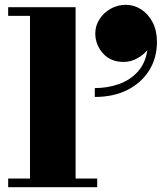

<svg xmlns="http://www.w3.org/2000/svg" viewBox="-20 -780 694 800"><path d="M377 -641Q377 -672.5 394.5 -699.8Q412 -727 441 -743.5Q470 -760 504 -760Q538.5 -760 568.2 -740.8Q598 -721.5 616 -687Q634 -652.5 634 -606Q634 -538.5 601.5 -486.5Q569 -434.5 510.8 -405.2Q452.5 -376 375 -376V-413Q428 -413 475 -429.5Q522 -446 554 -481.2Q586 -516.5 594 -571.5Q579 -552 552.2 -537Q525.5 -522 495 -522Q440.5 -522 408.8 -558Q377 -594 377 -641ZM14 -36H105V-714H14V-750H295V-36H385V0H14Z"/></svg>

Font: Bodoni* 06pt Fatface
Style: Regular
Weight: 900
Version: Version 2.3